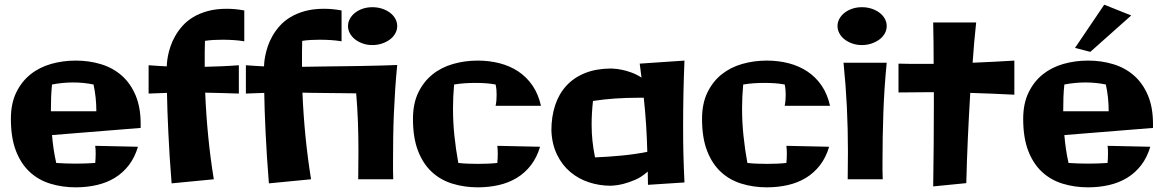

<svg xmlns="http://www.w3.org/2000/svg" viewBox="-20 -780 5004 827"><path d="M585.9 -229 204.1 -198.2Q206.5 -168 210.9 -138.2Q215.3 -108.4 222.2 -78.1Q265.1 -75.2 305.2 -75.2Q327.1 -75.2 347.7 -75.9Q368.2 -76.7 390.1 -78.1Q391.1 -87.9 391.6 -97.7Q392.1 -107.4 392.1 -117.2Q392.1 -126 391.8 -134.5Q391.6 -143.1 390.1 -151.9L574.2 -147.9Q560.5 -101.6 534.9 -68.4Q509.3 -35.2 474.4 -13.9Q439.5 7.3 396.5 17.1Q353.5 26.9 306.2 26.9Q248 26.9 197 11.2Q146 -4.4 108.2 -39.3Q70.3 -74.2 48.6 -130.4Q26.9 -186.5 26.9 -268.1Q26.9 -334 49.8 -381.3Q72.8 -428.7 111.1 -459.5Q149.4 -490.2 200 -504.6Q250.5 -519 306.2 -519Q364.3 -519 415.3 -503.4Q466.3 -487.8 504.2 -454.6Q542 -421.4 564 -369.6Q585.9 -317.9 585.9 -246.1ZM199.2 -300.8H395Q395 -361.3 382.8 -416Q340.8 -424.8 294.9 -424.8Q250 -424.8 204.1 -416Q201.2 -388.7 200.2 -360.6Q199.2 -332.5 199.2 -300.8Z M1008.8 -377Q972.2 -378.4 936.3 -379.2Q900.4 -379.9 863.8 -380.9Q867.7 -286.6 876.7 -194.1Q885.7 -101.6 900.9 -7.8L719.2 9.8Q714.4 -48.8 710.9 -104Q707.5 -159.2 705.1 -209Q702.6 -258.8 701.2 -302Q699.7 -345.2 699.2 -379.9L620.1 -377V-499Q639.6 -497.6 658.9 -496.3Q678.2 -495.1 698.2 -494.1Q698.2 -497.6 699.2 -509.8Q700.2 -522 703.6 -540Q707 -558.1 714.4 -580.1Q721.7 -602.1 734.4 -624.5Q747.1 -647 765.9 -668.2Q784.7 -689.5 811.5 -705.8Q838.4 -722.2 874.3 -732.2Q910.2 -742.2 957 -742.2Q974.1 -742.2 992.9 -740.5Q1011.7 -738.8 1032.2 -734.9V-602.1Q1008.8 -606 985.6 -607.4Q962.4 -608.9 938 -608.9Q919.9 -608.9 900.9 -607.9Q881.8 -606.9 862.8 -604Q861.8 -579.1 861.8 -554.4Q861.8 -529.8 861.8 -504.9V-492.2Q898.4 -493.2 934.8 -494.6Q971.2 -496.1 1008.8 -499Z M1280.8 -492.2Q1291 -492.2 1316.2 -492.7Q1341.3 -493.2 1376 -493.7Q1410.6 -494.1 1451.9 -494.6Q1493.2 -495.1 1535.2 -495.8Q1577.1 -496.6 1617.7 -497.6Q1658.2 -498.5 1690.9 -500Q1685.5 -445.8 1682.1 -393.6Q1678.7 -341.3 1676.5 -289.8Q1674.3 -238.3 1673.6 -187Q1672.9 -135.7 1672.9 -83Q1672.9 -64.5 1672.9 -45.7Q1672.9 -26.9 1673.8 -7.8H1522.9Q1522.9 -38.1 1523.4 -67.9Q1523.9 -97.7 1523.9 -127Q1523.9 -193.8 1521.7 -254.9Q1519.5 -315.9 1514.2 -377.9Q1485.4 -378.4 1450.9 -378.7Q1416.5 -378.9 1383.5 -379.4Q1350.6 -379.9 1323.5 -380.1Q1296.4 -380.4 1282.7 -380.9Q1286.6 -286.6 1295.7 -194.1Q1304.7 -101.6 1319.8 -7.8L1138.2 9.8Q1133.3 -48.8 1129.9 -104Q1126.5 -159.2 1124 -209Q1121.6 -258.8 1120.1 -302Q1118.7 -345.2 1118.2 -379.9L1039.1 -377V-499Q1058.6 -497.6 1077.9 -496.3Q1097.2 -495.1 1117.2 -494.1Q1117.2 -497.6 1118.2 -509.8Q1119.1 -522 1122.6 -540Q1126 -558.1 1133.3 -580.1Q1140.6 -602.1 1153.3 -624.5Q1166 -647 1184.8 -668.2Q1203.6 -689.5 1230.5 -705.8Q1257.3 -722.2 1293.2 -732.2Q1329.1 -742.2 1376 -742.2Q1393.1 -742.2 1411.9 -740.5Q1430.7 -738.8 1451.2 -734.9V-602.1Q1427.7 -606 1404.5 -607.4Q1381.3 -608.9 1356.9 -608.9Q1338.9 -608.9 1319.8 -607.9Q1300.8 -606.9 1281.7 -604Q1280.8 -579.1 1280.8 -554.4Q1280.8 -529.8 1280.8 -504.9ZM1690.9 -668Q1690.9 -650.9 1682.6 -636Q1674.3 -621.1 1659.7 -610.1Q1645 -599.1 1625.5 -592.5Q1606 -585.9 1584 -585.9Q1562 -585.9 1543 -592.5Q1523.9 -599.1 1509.8 -610.1Q1495.6 -621.1 1487.3 -636Q1479 -650.9 1479 -668Q1479 -684.6 1487.3 -699.5Q1495.6 -714.4 1509.8 -725.3Q1523.9 -736.3 1543 -742.7Q1562 -749 1584 -749Q1606 -749 1625.5 -742.7Q1645 -736.3 1659.7 -725.3Q1674.3 -714.4 1682.6 -699.5Q1690.9 -684.6 1690.9 -668Z M2114.7 -324.2Q2117.2 -335.9 2118.2 -347.9Q2119.1 -359.9 2119.1 -372.1Q2119.1 -383.3 2118.2 -394Q2117.2 -404.8 2114.7 -416Q2093.8 -419.9 2072.3 -421.4Q2050.8 -422.9 2027.8 -422.9Q2005.4 -422.9 1982.4 -421.4Q1959.5 -419.9 1936 -416Q1933.6 -389.6 1932.4 -364.3Q1931.2 -338.9 1931.2 -313Q1931.2 -253.4 1937.3 -195.1Q1943.4 -136.7 1954.1 -78.1Q1976.1 -75.7 1996.3 -75Q2016.6 -74.2 2038.1 -74.2Q2059.1 -74.2 2079.6 -75Q2100.1 -75.7 2122.1 -78.1Q2123 -88.4 2123.5 -98.1Q2124 -107.9 2124 -117.2Q2124 -126 2123.5 -134.8Q2123 -143.6 2122.1 -151.9L2306.2 -147.9Q2292.5 -101.6 2266.8 -68.4Q2241.2 -35.2 2206.3 -13.9Q2171.4 7.3 2128.4 17.1Q2085.4 26.9 2038.1 26.9Q1980 26.9 1929 11.2Q1877.9 -4.4 1840.1 -39.3Q1802.2 -74.2 1780.5 -130.4Q1758.8 -186.5 1758.8 -268.1Q1758.8 -334 1781.7 -381.3Q1804.7 -428.7 1843 -459.5Q1881.3 -490.2 1931.9 -504.6Q1982.4 -519 2038.1 -519Q2087.4 -519 2131.8 -507.6Q2176.3 -496.1 2212.2 -472.4Q2248 -448.7 2273.4 -411.9Q2298.8 -375 2310.1 -324.2Z M2771 16.1Q2771 2 2770.5 -12.5Q2770 -26.9 2770 -41Q2744.1 -17.6 2716.1 -5.6Q2688 6.3 2664.6 12.2Q2637.2 19 2610.4 20Q2561.5 20 2516.4 5.1Q2471.2 -9.8 2436 -39.6Q2400.9 -69.3 2379.2 -114Q2357.4 -158.7 2355 -217.8Q2355 -277.3 2371.1 -326.4Q2387.2 -375.5 2419.4 -410.6Q2451.7 -445.8 2499.5 -465.1Q2547.4 -484.4 2610.4 -484.9Q2612.3 -484.9 2625.2 -484.1Q2638.2 -483.4 2657.2 -479.7Q2676.3 -476.1 2698.7 -468Q2721.2 -460 2743.2 -445.8L2735.4 -505.9L2928.2 -519Q2922.4 -378.9 2922.4 -240.2Q2922.4 -206.5 2922.6 -176.5Q2922.9 -146.5 2923.6 -116.9Q2924.3 -87.4 2925.5 -57.4Q2926.8 -27.3 2928.2 5.9ZM2543 -102.1Q2601.1 -104.5 2657.2 -109.9Q2713.4 -115.2 2768.1 -126Q2766.6 -186.5 2762.9 -243.2Q2759.3 -299.8 2752.9 -358.9H2725.1Q2677.7 -358.9 2630.1 -355.7Q2582.5 -352.5 2534.2 -345.2Q2528.3 -293.9 2528.3 -242.2Q2528.3 -222.7 2529.3 -205.8Q2530.3 -189 2532 -172.4Q2533.7 -155.8 2536.4 -138.7Q2539.1 -121.6 2543 -102.1Z M3359.9 -324.2Q3362.3 -335.9 3363.3 -347.9Q3364.3 -359.9 3364.3 -372.1Q3364.3 -383.3 3363.3 -394Q3362.3 -404.8 3359.9 -416Q3338.9 -419.9 3317.4 -421.4Q3295.9 -422.9 3272.9 -422.9Q3250.5 -422.9 3227.5 -421.4Q3204.6 -419.9 3181.2 -416Q3178.7 -389.6 3177.5 -364.3Q3176.3 -338.9 3176.3 -313Q3176.3 -253.4 3182.4 -195.1Q3188.5 -136.7 3199.2 -78.1Q3221.2 -75.7 3241.5 -75Q3261.7 -74.2 3283.2 -74.2Q3304.2 -74.2 3324.7 -75Q3345.2 -75.7 3367.2 -78.1Q3368.2 -88.4 3368.7 -98.1Q3369.1 -107.9 3369.1 -117.2Q3369.1 -126 3368.7 -134.8Q3368.2 -143.6 3367.2 -151.9L3551.3 -147.9Q3537.6 -101.6 3512 -68.4Q3486.3 -35.2 3451.4 -13.9Q3416.5 7.3 3373.5 17.1Q3330.6 26.9 3283.2 26.9Q3225.1 26.9 3174.1 11.2Q3123 -4.4 3085.2 -39.3Q3047.4 -74.2 3025.6 -130.4Q3003.9 -186.5 3003.9 -268.1Q3003.9 -334 3026.9 -381.3Q3049.8 -428.7 3088.1 -459.5Q3126.5 -490.2 3177 -504.6Q3227.5 -519 3283.2 -519Q3332.5 -519 3377 -507.6Q3421.4 -496.1 3457.3 -472.4Q3493.2 -448.7 3518.6 -411.9Q3543.9 -375 3555.2 -324.2Z M3799.3 -509.8Q3788.6 -400.9 3784.9 -294.9Q3781.2 -189 3781.2 -83Q3781.2 -64.5 3781.2 -45.7Q3781.2 -26.9 3782.2 -7.8H3631.3Q3631.3 -38.1 3631.8 -67.9Q3632.3 -97.7 3632.3 -127Q3632.3 -224.1 3627.7 -319.3Q3623 -414.6 3613.3 -509.8ZM3799.3 -668Q3799.3 -650.9 3791 -636Q3782.7 -621.1 3768.1 -610.1Q3753.4 -599.1 3733.9 -592.5Q3714.4 -585.9 3692.4 -585.9Q3670.4 -585.9 3651.4 -592.5Q3632.3 -599.1 3618.2 -610.1Q3604 -621.1 3595.7 -636Q3587.4 -650.9 3587.4 -668Q3587.4 -684.6 3595.7 -699.5Q3604 -714.4 3618.2 -725.3Q3632.3 -736.3 3651.4 -742.7Q3670.4 -749 3692.4 -749Q3714.4 -749 3733.9 -742.7Q3753.4 -736.3 3768.1 -725.3Q3782.7 -714.4 3791 -699.5Q3799.3 -684.6 3799.3 -668Z M4349.1 -372.1Q4301.8 -374.5 4254.2 -376.5Q4206.5 -378.4 4159.2 -379.9Q4153.3 -282.7 4148.9 -186Q4144.5 -89.4 4142.1 8.8L3999.5 22.9Q4002.4 -155.8 4002.4 -331.1V-382.8H3967.3Q3938 -382.8 3908.7 -382.3Q3879.4 -381.8 3850.1 -381.8V-505.9Q3862.8 -505.9 3875.7 -505.4Q3888.7 -504.9 3902.3 -504.9H4001.5Q4001.5 -550.3 4001 -594.5Q4000.5 -638.7 3999.5 -683.1H4184.6Q4179.7 -639.2 4176 -595.9Q4172.4 -552.7 4169.4 -509.8Q4214.8 -511.7 4259 -513.9Q4303.2 -516.1 4349.1 -519Z M4946.3 -229 4564.5 -198.2Q4566.9 -168 4571.3 -138.2Q4575.7 -108.4 4582.5 -78.1Q4625.5 -75.2 4665.5 -75.2Q4687.5 -75.2 4708 -75.9Q4728.5 -76.7 4750.5 -78.1Q4751.5 -87.9 4752 -97.7Q4752.4 -107.4 4752.4 -117.2Q4752.4 -126 4752.2 -134.5Q4752 -143.1 4750.5 -151.9L4934.6 -147.9Q4920.9 -101.6 4895.3 -68.4Q4869.6 -35.2 4834.7 -13.9Q4799.8 7.3 4756.8 17.1Q4713.9 26.9 4666.5 26.9Q4608.4 26.9 4557.4 11.2Q4506.3 -4.4 4468.5 -39.3Q4430.7 -74.2 4408.9 -130.4Q4387.2 -186.5 4387.2 -268.1Q4387.2 -334 4410.2 -381.3Q4433.1 -428.7 4471.4 -459.5Q4509.8 -490.2 4560.3 -504.6Q4610.8 -519 4666.5 -519Q4724.6 -519 4775.6 -503.4Q4826.7 -487.8 4864.5 -454.6Q4902.3 -421.4 4924.3 -369.6Q4946.3 -317.9 4946.3 -246.1ZM4559.6 -300.8H4755.4Q4755.4 -361.3 4743.2 -416Q4701.2 -424.8 4655.3 -424.8Q4610.4 -424.8 4564.5 -416Q4561.5 -388.7 4560.5 -360.6Q4559.6 -332.5 4559.6 -300.8ZM4852.5 -713.4 4676.3 -556.6 4610.4 -573.7 4736.3 -759.8Z"/></svg>

Font: Galindo
Style: Regular
Weight: 400
Version: Version 1.000